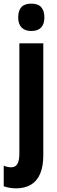

<svg xmlns="http://www.w3.org/2000/svg" viewBox="-48 -782 312 1042"><path d="M42 240.2Q23.9 240.2 6.3 237.5Q-11.2 234.9 -27.8 229V117.2Q-17.6 121.6 -7.1 123.8Q3.4 126 13.2 126Q35.6 126 46.4 107.7Q57.1 89.4 57.1 51.8V-546.9H187V59.1Q187 121.1 169.9 160.9Q152.8 200.7 120.4 220Q87.9 239.3 42 240.2ZM50.8 -687Q50.8 -724.6 68.1 -743.4Q85.4 -762.2 122.1 -762.2Q158.7 -762.2 175.8 -742.9Q192.9 -723.6 192.9 -687Q192.9 -651.4 175 -632.6Q157.2 -613.8 122.1 -613.8Q87.9 -613.8 69.3 -632.6Q50.8 -651.4 50.8 -687Z"/></svg>

Font: Open Sans Condensed
Style: Regular
Weight: 400
Width: 3
Designer: Monotype Design Team
Foundry: Monotype Imaging Inc.
Version: Version 3.000